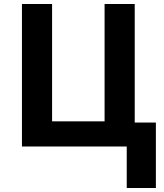

<svg xmlns="http://www.w3.org/2000/svg" viewBox="-20 -734 821 962"><path d="M615 0H90V-714H241V-126H504V-714H655V-120H761V208H615Z"/></svg>

Font: OpenSansMMV
Style: Bold
Weight: 700
Foundry: Ascender Corporation
Version: Version 4.001